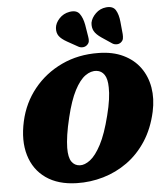

<svg xmlns="http://www.w3.org/2000/svg" viewBox="-63 -1027 935 1097"><g transform="rotate(-5 404.5 -478.5)"><path d="M521 -715Q602.5 -714 662.2 -685.2Q722 -656.5 758 -606.8Q794 -557 805 -492.2Q816 -427.5 800 -354Q779 -258.5 733 -188Q687 -117.5 623.5 -72Q560 -26.5 485.5 -4.8Q411 17 332.5 15Q226 12.5 157 -36Q88 -84.5 62.8 -169.2Q37.5 -254 62 -364Q85 -467.5 149.2 -547.2Q213.5 -627 309 -672Q404.5 -717 521 -715ZM359 -85Q387 -83.5 418.8 -107.8Q450.5 -132 481.8 -191.2Q513 -250.5 539 -354.5Q552 -405.5 557.5 -445.2Q563 -485 562 -514.5Q561.5 -563.5 545.2 -587.2Q529 -611 501.5 -614Q469 -618 436.2 -594.8Q403.5 -571.5 374.2 -515.2Q345 -459 322 -363Q308.5 -307.5 302.2 -264.8Q296 -222 295.5 -190.5Q295 -135.5 312 -111Q329 -86.5 359 -85ZM661 -882.5 668 -810.5Q669 -796 666.8 -784.2Q664.5 -772.5 652.5 -763Q641.5 -755 627.5 -755.5Q613.5 -756 603.5 -763L546 -801.5Q515 -822.5 504 -842.8Q493 -863 496 -890.5Q501.5 -918.5 526.5 -943Q551.5 -967.5 586.5 -971Q626 -975 641.5 -949.5Q657 -924 661 -882.5ZM459 -882.5 470.5 -812Q473 -798.5 471.5 -786.8Q470 -775 458.5 -765Q448 -756 434 -755.5Q420 -755 409 -761.5L348 -795.5Q315 -814 302 -832.5Q289 -851 291 -878.5Q293.5 -906.5 317.2 -932Q341 -957.5 376 -963.5Q416 -970.5 433.8 -946.8Q451.5 -923 459 -882.5Z"/></g></svg>

Font: Fraunces 9pt SuperSoft Black
Style: Italic
Weight: 900
Italic angle: -16°
Version: Version 1.000;[0bf87f6ff]